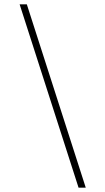

<svg xmlns="http://www.w3.org/2000/svg" viewBox="-20 -720 483 880"><path d="M373 140 103 -700H70L340 140Z"/></svg>

Font: Space Cowgirl Bold
Style: Regular
Weight: 700
Designer: Valery Marier
Foundry: Valery Marier
Version: Version 1.000;hotconv 1.0.109;makeotfexe 2.5.65596